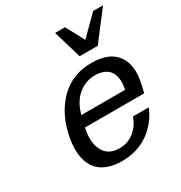

<svg xmlns="http://www.w3.org/2000/svg" viewBox="-177 -868 946 1006"><g transform="rotate(-30 296.0 -364.5)"><path d="M470.2 -301.8Q474.6 -321.3 475.6 -340.1Q476.6 -358.9 471.9 -378.7Q467.3 -398.4 456.3 -413.1Q445.3 -427.7 423.1 -437.3Q400.9 -446.8 370.1 -446.8Q314 -446.8 269 -409.4Q224.1 -372.1 206.1 -301.8ZM591.8 -743.2 461.9 -573.2H352.1L301.8 -743.2H361.8L420.9 -632.8L532.2 -743.2ZM189.9 -235.8Q171.4 -155.8 198 -103.3Q224.6 -50.8 293.9 -50.8Q343.8 -50.8 382.1 -81.5Q420.4 -112.3 436 -160.2H532.2Q498.5 -79.6 430.4 -32.7Q362.3 14.2 271 14.2Q222.7 14.2 186.5 0.7Q150.4 -12.7 128.9 -36.4Q107.4 -60.1 96.9 -93.5Q86.4 -127 87.2 -166.3Q87.9 -205.6 98.1 -251Q126 -370.6 200.9 -441.4Q275.9 -512.2 387.2 -512.2Q494.6 -512.2 539.1 -450.9Q583.5 -389.6 559.1 -283.2L547.9 -235.8Z"/></g></svg>

Font: Perun
Style: Italic
Weight: 400
Italic angle: -12°
Foundry: Stefan Peev, Context Ltd
Version: Version 001.000